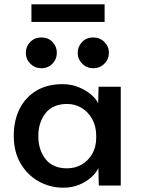

<svg xmlns="http://www.w3.org/2000/svg" viewBox="-20 -862 655 892"><path d="M274 10Q213 10 160.5 -19Q108 -48 76 -102Q44 -156 44 -231Q44 -303 71.5 -357Q99 -411 149.5 -441Q200 -471 270 -471Q312 -471 346.5 -456.5Q381 -442 404.5 -421.5Q428 -401 436 -382L438 -459H541V0H439L437 -81Q427 -59 403.5 -38Q380 -17 347 -3.5Q314 10 274 10ZM292 -80Q329 -80 359.5 -97.5Q390 -115 408.5 -147Q427 -179 427 -223V-230Q427 -275 408.5 -308.5Q390 -342 359.5 -360.5Q329 -379 292 -379Q225 -379 191.5 -336Q158 -293 158 -230Q158 -166 191.5 -123Q225 -80 292 -80ZM413 -545Q383 -545 362 -566Q341 -587 341 -617Q341 -646 361.5 -667Q382 -688 413 -688Q444 -688 465 -667Q486 -646 486 -617Q486 -587 465 -566Q444 -545 413 -545ZM172 -545Q142 -545 121 -566Q100 -587 100 -617Q100 -646 120.5 -667Q141 -688 172 -688Q204 -688 224 -667Q244 -646 244 -617Q244 -587 223.5 -566Q203 -545 172 -545ZM126 -760V-842H466V-760Z"/></svg>

Font: Alata
Style: Regular
Weight: 400
Designer: Spyros Zevelakis, Eben Sorkin
Foundry: Spyros Zevelakis
Version: Version 1.005; ttfautohint (v1.8.4.7-5d5b)